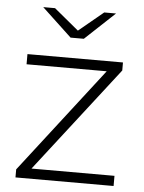

<svg xmlns="http://www.w3.org/2000/svg" viewBox="-52 -767 608 809"><g transform="rotate(5 251.5 -362.5)"><path d="M44 -34V0H459V-43H108L453 -488V-522H49V-479H388ZM224 -607H280L406 -725H356L252 -639L148 -725H98Z"/></g></svg>

Font: Montserrat Light
Style: Regular
Weight: 300
Designer: Julieta Ulanovsky
Foundry: Julieta Ulanovsky
Version: Version 7.200